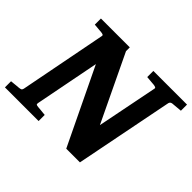

<svg xmlns="http://www.w3.org/2000/svg" viewBox="-161 -888 1105 1105"><g transform="rotate(45 391.5 -335.5)"><path d="M731.9 -615.2Q717.8 -612.8 714.8 -600.1L596.2 0H484.9L261.2 -464.8L184.1 -69.8Q182.6 -61 187 -58.6Q191.4 -56.2 202.1 -55.2Q210.9 -54.7 220.2 -53.7Q228.5 -52.7 238.5 -51.8Q248.5 -50.8 259.8 -49.8V0H-14.2V-49.8Q-3.4 -50.8 6.6 -51.8Q16.6 -52.7 24.9 -53.7Q34.2 -54.7 43 -55.2Q53.7 -56.2 59.6 -58.6Q65.4 -61 67.9 -70.8L170.9 -601.1Q173.3 -609.9 168 -612.5Q162.6 -615.2 152.8 -616.2Q144 -616.7 134.8 -617.7Q126.5 -618.7 116.5 -619.4Q106.4 -620.1 96.2 -621.1V-670.9H331.1V-640.1L525.9 -232.9L599.1 -601.1Q601.6 -609.9 595.2 -612.5Q588.9 -615.2 580.1 -616.2Q570.8 -616.7 561.5 -617.7Q553.2 -618.7 543 -619.4Q532.7 -620.1 522.9 -621.1V-670.9H796.9V-621.1Z"/></g></svg>

Font: Charis SIL CyrE
Style: Bold Italic
Weight: 700
Italic angle: -11°
Foundry: SIL International
Version: Version 5.000